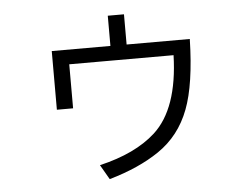

<svg xmlns="http://www.w3.org/2000/svg" viewBox="-51 -735 1102 847"><g transform="rotate(-5 500.0 -311.5)"><path d="M455.6 -670.9H527.3V-537.1H807.1Q802.2 -336.4 760.7 -228Q718.3 -115.7 623 -50.8Q533.2 10.3 401.4 47.9L363.8 -17.1Q522.9 -54.2 611.8 -134.8Q722.7 -235.8 729.5 -472.2H267.6V-277.3H195.8V-537.1H455.6Z"/></g></svg>

Font: BIZ UDGothic
Style: Regular
Weight: 400
Monospace: yes
Designer: TypeBank Co., Ltd.
Foundry: Morisawa Inc.
Version: Version 1.05